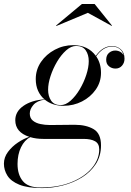

<svg xmlns="http://www.w3.org/2000/svg" viewBox="-65 -700 670 980"><path d="M383.5 -634.5 223 -567.5 221 -569.5 353 -679.5H418L506.5 -569.5L505.5 -567.5ZM259 -160Q202 -160 163.5 -191.5Q124 -186 105.5 -164.5Q87 -143 87 -120.5Q87 -97 102.8 -84.2Q118.5 -71.5 141.8 -66.8Q165 -62 187 -62Q204.5 -62 230 -62.2Q255.5 -62.5 279.8 -62.8Q304 -63 318 -63Q374.5 -63 412.5 -41Q450.5 -19 450.5 42Q450.5 96.5 423.8 137.5Q397 178.5 352.8 205.8Q308.5 233 255.5 246.5Q202.5 260 150 260Q76 260 33.2 242.5Q-9.5 225 -27.2 196.5Q-45 168 -45 135.5Q-45 103 -24.2 75.2Q-3.5 47.5 26.5 27.5Q56.5 7.5 84.5 -1.5Q13 -25 13 -86.5Q13 -130.5 54.5 -159.5Q96 -188.5 162 -193Q141 -210.5 129.2 -236.8Q117.5 -263 117.5 -296.5Q117.5 -344.5 144.2 -383.8Q171 -423 214.8 -446.2Q258.5 -469.5 309 -469.5Q384 -469.5 424 -415Q459.5 -465 507 -465Q532.5 -465 551.5 -448.5Q570.5 -432 570.5 -400Q570.5 -379.5 557.8 -364.8Q545 -350 524.5 -350Q505.5 -350 491.2 -361.8Q477 -373.5 477 -394.5Q477 -417.5 491 -429.8Q505 -442 523 -442Q537 -442 548.8 -435.5Q560.5 -429 566 -417Q561 -439.5 544.8 -451Q528.5 -462.5 507 -462.5Q461.5 -462.5 426 -412.5Q450.5 -377 450.5 -328.5Q450.5 -281 423.8 -242.8Q397 -204.5 353.5 -182.2Q310 -160 259 -160ZM244.5 -163.5Q270 -163.5 295.5 -186.2Q321 -209 342 -244.2Q363 -279.5 375.5 -318Q388 -356.5 388 -388Q388 -421 372.5 -443.2Q357 -465.5 324 -465.5Q298 -465.5 272.5 -442.8Q247 -420 226.2 -385Q205.5 -350 193 -311.8Q180.5 -273.5 180.5 -242Q180.5 -209 196 -186.2Q211.5 -163.5 244.5 -163.5ZM24.5 137Q24.5 191.5 51.5 224.2Q78.5 257 141 257Q233 257 300.5 229.2Q368 201.5 404.8 157Q441.5 112.5 441.5 62.5Q441.5 33 420.2 21Q399 9 362 9H156.5Q119 9 89.5 0Q60 15 42.2 51.8Q24.5 88.5 24.5 137Z"/></svg>

Font: Bodoni* 72pt
Style: Italic
Weight: 400
Italic angle: -13°
Version: Version 2.3